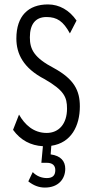

<svg xmlns="http://www.w3.org/2000/svg" viewBox="-20 -651 415 868"><path d="M183 197C245 197 275 157 275 112C275 78 255 53 209 47L212 8C302 -5 341 -82 341 -170C341 -242 315 -293 224 -343C134 -390 115 -428 115 -482C115 -541 140 -574 190 -574C238 -574 266 -555 296 -500L326 -558C294 -605 248 -631 197 -631C108 -631 54 -579 54 -477C54 -408 85 -343 182 -293C270 -242 283 -212 283 -160C283 -91 246 -50 191 -50C132 -50 92 -87 66 -133L39 -64C73 -17 119 7 174 10L167 85H192C217 85 230 97 230 118C230 141 219 154 192 154C168 154 145 145 128 127L108 169C131 187 155 197 183 197Z"/></svg>

Font: Inconsolata Condensed
Style: Regular
Weight: 400
Width: 3
Monospace: yes
Designer: Raph Levien, Cyreal, Brenton Simpson
Foundry: Raph Levien, Cyreal, Google
Version: Version 3.100